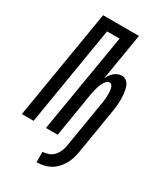

<svg xmlns="http://www.w3.org/2000/svg" viewBox="-235 -827 962 1118"><g transform="rotate(30 246.0 -267.5)"><path d="M206 200V130Q225 130 244.5 123Q264 116 278.5 100.5Q293 85 301 66Q309 47 312 28L362 -274Q364 -284 365.5 -293.5Q367 -303 368 -313Q369 -323 369.5 -332.5Q370 -342 370 -352Q370 -362 369 -371.5Q368 -381 366 -390Q364 -399 358.5 -407Q353 -415 343 -415Q332 -415 323 -405.5Q314 -396 308.5 -386Q303 -376 299 -365Q295 -354 292 -343Q289 -332 286.5 -321Q284 -310 282 -299L233 0H154L265 -665H181L71 0H-8L114 -735H355L303 -421Q309 -433 317 -444.5Q325 -456 335.5 -465Q346 -474 359 -479.5Q372 -485 385 -485Q401 -485 414 -476Q427 -467 433.5 -453Q440 -439 443 -423.5Q446 -408 447.5 -392.5Q449 -377 449 -360.5Q449 -344 447.5 -328Q446 -312 444 -295.5Q442 -279 439 -263L391 28Q387 50 380 72Q373 94 361 114Q349 134 332 151.5Q315 169 294 180Q273 191 250.5 195.5Q228 200 206 200Z"/></g></svg>

Font: Iosevka SS04 Oblique
Style: Regular
Weight: 400
Italic angle: -9°
Monospace: yes
Designer: Belleve Invis
Foundry: Belleve Invis
Version: Version 19.0.0; ttfautohint (v1.8.4)